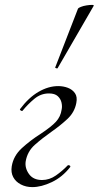

<svg xmlns="http://www.w3.org/2000/svg" viewBox="-20 -751 403 785"><path d="M112 14Q86 14 65 3Q44 -8 34 -27Q24 -46 28 -71Q35 -114 69.5 -145.5Q104 -177 145 -203Q189 -232 208.5 -253Q228 -274 232 -303Q235 -316 231.5 -331.5Q228 -347 216 -358Q204 -369 180 -369Q147 -369 120.5 -347Q94 -325 72 -298Q70 -296 65 -299Q60 -302 62 -305Q97 -352 137.5 -375.5Q178 -399 218 -399Q239 -399 257.5 -392Q276 -385 286.5 -370Q297 -355 292 -330Q285 -292 255.5 -264.5Q226 -237 190 -212Q153 -186 122.5 -159Q92 -132 85 -91Q81 -64 98.5 -39.5Q116 -15 152 -15Q182 -15 208.5 -33.5Q235 -52 257 -75Q260 -77 264.5 -74.5Q269 -72 267 -68Q235 -27 192 -6.5Q149 14 112 14ZM216 -473Q215 -470 209.5 -472Q204 -474 206 -476L299 -716Q301 -719 311 -723Q321 -727 334 -729Q347 -731 356 -731Q365 -731 363 -727Z"/></svg>

Font: Cormorant
Style: Italic
Weight: 400
Italic angle: -10°
Designer: Christian Thalmann (Catharsis Fonts)
Foundry: Catharsis Fonts
Version: Version 4.000